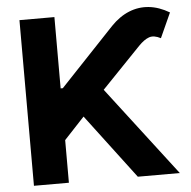

<svg xmlns="http://www.w3.org/2000/svg" viewBox="-52 -788 834 840"><g transform="rotate(-5 364.5 -368.0)"><path d="M63.3 0V-727.5H216.8V-414.3H226.2L465 -667Q502.6 -705.9 544.7 -722.9Q586.7 -740 631.7 -735.4Q676.8 -730.7 722.3 -703.7L673 -594.9Q643.2 -610.6 621.5 -603Q599.9 -595.4 575.2 -569.9L403.9 -391.8L703.9 0H519.5L305.9 -282.8L216.8 -187.3V0Z"/></g></svg>

Font: Inter V
Style: 
Weight: 400
Designer: Rasmus Andersson
Foundry: rsms
Version: Version 4.000;git-a3f224843